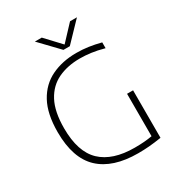

<svg xmlns="http://www.w3.org/2000/svg" viewBox="-218 -1084 1139 1229"><g transform="rotate(-30 352.0 -469.0)"><path d="M442 5.5Q256 5.5 159.2 -85.5Q62.5 -176.5 62.5 -369Q62.5 -504 108.2 -587.8Q154 -671.5 234.5 -710.2Q315 -749 418.5 -749Q464 -749 507.2 -742.8Q550.5 -736.5 597 -724.5V-681.5Q544 -696 501.8 -701.5Q459.5 -707 420.5 -707Q329.5 -707 259.5 -674Q189.5 -641 150 -567Q110.5 -493 110.5 -370Q110.5 -196 194.2 -116.2Q278 -36.5 441 -36.5Q479 -36.5 510.5 -39Q542 -41.5 570 -46.5V-360H614.5V-9Q563.5 -1 524.2 2.2Q485 5.5 442 5.5ZM358 -807 226 -944.5H277L381.5 -833L486 -944.5H537L405 -807Z"/></g></svg>

Font: Encode Sans SemiExpanded SemiExpanded ExtraLight
Style: Regular
Weight: 200
Width: 6
Designer: Multiple Designers
Foundry: Impallari Type
Version: Version 3.000; ttfautohint (v1.8.3) -l 8 -r 50 -G 200 -x 14 